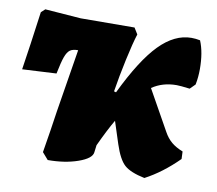

<svg xmlns="http://www.w3.org/2000/svg" viewBox="-61 -552 714 633"><g transform="rotate(10 295.5 -235.5)"><path d="M512 -310Q465 -310 430 -286L505 -152Q516 -132 531 -119.5Q546 -107 569 -98L570 -73Q517 -20 460 10Q412 0 392 -18Q372 -36 356 -85L332 -159Q312 -125 286 -69L283 -45Q281 -24 237 -8.5Q193 7 136 7L116 -16Q129 -94 138 -157L172 -367Q154 -367 145 -360.5Q136 -354 129.5 -336.5Q123 -319 115 -279L1 -273Q13 -350 29 -469L42 -481L162 -472L342 -473L355 -452Q345 -421 332.5 -363Q320 -305 312 -254L319 -252Q375 -368 426 -420Q477 -472 533 -472Q547 -472 562 -469Q578 -431 578 -375Q578 -348 573 -323L556 -306Q524 -310 512 -310Z"/></g></svg>

Font: Alegreya Black
Style: Italic
Weight: 900
Italic angle: -7°
Designer: Juan Pablo del Peral
Foundry: Huerta Tipografica
Version: Version 2.007; ttfautohint (v1.6)